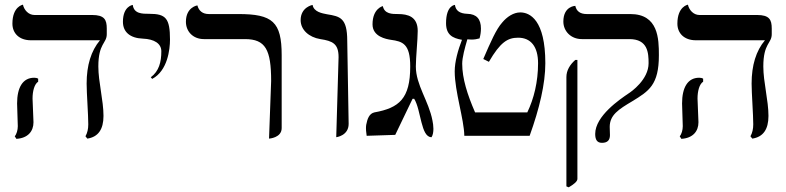

<svg xmlns="http://www.w3.org/2000/svg" viewBox="-20 -580 3358 820"><path d="M400 -296C400 -396 436 -394 436 -434V-458C436 -496 426 -516 373 -516H127C102 -516 83 -537 78 -560C78 -560 33 -553 33 -479C33 -438 62 -408 112 -408H407C369 -363 350 -301 350 -223C350 -181 357 -91 357 -49C357 -29 353 -12 345 2L353 12C399 5 422 -27 422 -85C422 -151 400 -230 400 -296ZM119 -159C119 -191 127 -221 143 -231V-244C138 -247 132 -248 126 -248C77 -248 53 -206 53 -138C53 -119 56 -59 56 -41C56 -25 51 -7 43 2L50 13C99 10 123 -19 123 -58C123 -77 119 -140 119 -159Z M630 -243C696 -278 706 -369 706 -411C706 -502 688 -521 618 -521C587 -521 552 -521 547 -559C547 -559 505 -554 505 -487C505 -443 536 -417 590 -415C639 -413 669 -394 669 -361C669 -315 659 -276 624 -250Z M1129 12C1129 12 1183 9 1183 -33V-344C1183 -487 1144 -520 998 -520H872C845 -520 829 -534 823 -557C823 -557 774 -550 774 -487C774 -446 804 -413 851 -413H1026C1114 -413 1138 -368 1138 -234Z M1416 6C1416 6 1469 0 1469 -51L1463 -406C1463 -504 1432 -510 1377 -519C1356 -523 1320 -529 1315 -559C1315 -559 1264 -550 1264 -494C1264 -453 1299 -421 1348 -413C1401 -405 1426 -393 1426 -336Z M1756 -296C1756 -334 1764 -411 1764 -448C1764 -509 1722 -520 1680 -520C1655 -520 1622 -520 1615 -554C1615 -554 1571 -544 1571 -476C1571 -423 1630 -413 1649 -410C1700 -403 1732 -393 1732 -296C1732 -159 1685 -119 1579 -100C1557 -95 1549 -73 1544 -47C1543 -41 1543 -36 1543 -31C1543 -17 1546 -6 1546 0L1668 -4L1742 -158H1749C1779 -109 1777 6 1823 6C1829 -3 1831 -17 1831 -30C1831 -42 1829 -55 1827 -65C1811 -149 1756 -217 1756 -296Z M1953 -410C1936 -366 1922 -317 1922 -275C1922 -189 1962 -71 1963 0H2242C2284 -117 2309 -222 2309 -310C2309 -495 2243 -527 2202 -527C2173 -527 2145 -508 2125 -484C2099 -455 2076 -402 2044 -328L2068 -316C2117 -400 2148 -419 2193 -419C2247 -419 2278 -381 2278 -310C2278 -230 2260 -158 2232 -100H2009C1976 -176 1954 -245 1954 -308C1954 -334 1965 -375 1976 -412C1982 -412 1988 -411 1994 -411C2006 -411 2018 -413 2028 -416C2032 -430 2034 -444 2034 -458C2034 -499 2015 -520 1976 -521C1943 -522 1926 -535 1923 -559C1923 -559 1885 -558 1885 -481C1885 -432 1912 -417 1953 -410Z M2584 -38C2584 -89 2622 -113 2681 -148C2751 -191 2794 -217 2794 -344C2794 -414 2792 -520 2672 -520H2486C2458 -520 2442 -532 2437 -555C2437 -555 2386 -554 2386 -488C2386 -447 2418 -413 2465 -413H2668C2747 -413 2750 -354 2750 -310C2750 -240 2676 -188 2663 -180C2628 -156 2522 -85 2522 -8C2522 18 2531 30 2551 30C2574 30 2585 19 2585 -3C2585 -17 2584 -31 2584 -38ZM2409 220C2431 207 2446 195 2446 184V-324H2437C2414 -304 2399 -279 2399 -251V216Z M3240 -296C3240 -396 3276 -394 3276 -434V-458C3276 -496 3266 -516 3213 -516H2967C2942 -516 2923 -537 2918 -560C2918 -560 2873 -553 2873 -479C2873 -438 2902 -408 2952 -408H3247C3209 -363 3190 -301 3190 -223C3190 -181 3197 -91 3197 -49C3197 -29 3193 -12 3185 2L3193 12C3239 5 3262 -27 3262 -85C3262 -151 3240 -230 3240 -296ZM2959 -159C2959 -191 2967 -221 2983 -231V-244C2978 -247 2972 -248 2966 -248C2917 -248 2893 -206 2893 -138C2893 -119 2896 -59 2896 -41C2896 -25 2891 -7 2883 2L2890 13C2939 10 2963 -19 2963 -58C2963 -77 2959 -140 2959 -159Z"/></svg>

Font: Libertinus Math
Style: Regular
Weight: 400
Designer: Philipp H. Poll, Khaled Hosny
Foundry: Caleb Maclennan
Version: Version 7.050;RELEASE